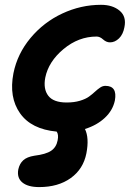

<svg xmlns="http://www.w3.org/2000/svg" viewBox="-20 -533 563 789"><path d="M141.1 235.8Q94.7 235.8 71.8 216.8Q48.8 197.8 55.2 163.1Q60.5 139.2 75.7 125.5Q90.8 111.8 121.1 106.9Q168.5 101.1 189.9 86.7Q211.4 72.3 216.8 43.9Q221.7 20 212.9 7.8Q108.4 -2 62.3 -67.6Q16.1 -133.3 35.2 -231.9Q51.3 -312 105.5 -377Q159.7 -441.9 236.1 -477.5Q312.5 -513.2 395 -513.2Q442.9 -513.2 471.7 -489Q500.5 -464.8 491.2 -420.9Q485.8 -391.6 469 -375.2Q452.1 -358.9 432.1 -358.9Q417 -358.9 403.8 -370.8Q390.6 -382.8 377 -382.8Q302.7 -382.8 241 -331.3Q179.2 -279.8 166 -213.9Q157.2 -167 178.5 -139.4Q199.7 -111.8 253.9 -111.8Q284.7 -111.8 308.3 -118.9Q332 -126 345.7 -136Q359.4 -146 370.1 -156Q380.9 -166 391.4 -173.1Q401.9 -180.2 413.1 -180.2Q462.9 -180.2 452.1 -120.1Q443.4 -79.1 410.6 -48.6Q377.9 -18.1 329.1 -2.9Q347.2 33.7 335 97.2Q322.3 161.6 270.8 198.7Q219.2 235.8 141.1 235.8Z"/></svg>

Font: Shantell Sans Normal
Style: Italic
Weight: 600
Italic angle: -11.31°
Designer: Stephen Nixon, Anya Danilova, Shantell Martin
Foundry: Arrow Type
Version: Version 1.006;[559af2be0]